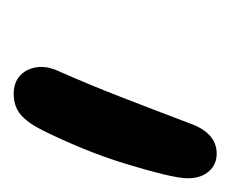

<svg xmlns="http://www.w3.org/2000/svg" viewBox="-48 -127 336 280"><g transform="rotate(-90 120.0 13.0)"><path d="M36 161Q20 161 10 149.5Q0 138 0 119Q0 107 6 82.5Q12 58 21.5 27Q31 -4 44 -35.5Q57 -67 70 -93Q81 -115 93 -125Q105 -135 123 -135Q140 -135 150 -125.5Q160 -116 162 -101Q164 -86 156 -69Q137 -26 118.5 21.5Q100 69 80 122Q66 161 36 161Z"/></g></svg>

Font: Playpen Sans Arabic
Style: Regular
Weight: 400
Designer: Azza Alameddine, Laura Meseguer, Veronika Burian, José Scaglione
Foundry: TypeTogether
Version: Version 2.000